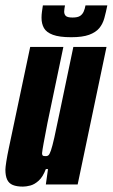

<svg xmlns="http://www.w3.org/2000/svg" viewBox="-23 -684 418 712"><path d="M62 8Q39 8 24.5 2Q10 -4 3.5 -18Q-3 -32 -3 -55Q-3 -63 0.5 -85.5Q4 -108 10 -136L89 -510H212L153 -228Q143 -176 138.5 -151.5Q134 -127 133 -116Q133 -111 134.5 -108.5Q136 -106 139.5 -105.5Q143 -105 148 -105Q153 -105 157 -108.5Q161 -112 166 -126.5Q171 -141 178.5 -174Q186 -207 198 -266L249 -510H372L265 0H147L155 -57H147Q136 -28 120.5 -14Q105 0 89.5 4Q74 8 62 8ZM241 -546Q197 -546 173 -555Q149 -564 140 -580Q131 -596 131 -618Q131 -629 132.5 -640Q134 -651 136 -664H218Q217 -658 216 -652Q215 -646 215 -641Q215 -631 221 -625Q227 -619 246 -619Q265 -619 274 -625Q283 -631 287.5 -641.5Q292 -652 294 -664H375Q370 -639 364 -617Q358 -595 345 -579.5Q332 -564 307.5 -555Q283 -546 241 -546Z"/></svg>

Font: Saira UltraCondensed Black
Style: Italic
Weight: 900
Width: 1
Italic angle: -12°
Designer: Hector Gatti with collaboration of the Omnibus-Type team
Foundry: Omnibus-Type
Version: Version 1.101